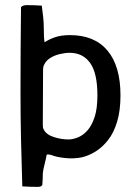

<svg xmlns="http://www.w3.org/2000/svg" viewBox="-20 -617 533 749"><path d="M450 -245Q450 -186 437 -142.5Q424 -99 401.5 -70.5Q379 -42 352 -25.5Q325 -9 298 -3Q268 3 234 -0.5Q200 -4 178 -13Q172 -14 168 -14.5Q164 -15 162 -13Q159 5 154 23.5Q149 42 147 59Q147 71 146.5 82.5Q146 94 145 105Q142 109 138 110.5Q134 112 126 112Q111 112 96 111.5Q81 111 67 110Q64 19 62 -73Q60 -165 60 -259Q60 -342 60.5 -424.5Q61 -507 62 -589Q65 -593 71 -595Q77 -597 84 -597Q100 -597 114.5 -596.5Q129 -596 143 -595Q146 -573 148.5 -550Q151 -527 151 -500Q151 -488 151.5 -475.5Q152 -463 154 -452Q170 -463 194 -471.5Q218 -480 253 -480Q349 -480 399.5 -419.5Q450 -359 450 -245ZM360 -245Q360 -332 331.5 -371.5Q303 -411 252 -411Q234 -411 213 -406Q192 -401 175.5 -390.5Q159 -380 152 -364Q148 -357 148 -346Q148 -292 147.5 -238Q147 -184 147 -131Q147 -124 147.5 -120.5Q148 -117 150 -113Q160 -92 189.5 -82.5Q219 -73 247 -73Q264 -73 284 -81Q304 -89 321 -108Q338 -127 349 -160Q360 -193 360 -245Z"/></svg>

Font: Glory Medium
Style: Regular
Weight: 500
Designer: Robert Leuschke
Foundry: Robert Leuschke
Version: Version 1.011